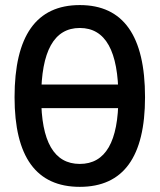

<svg xmlns="http://www.w3.org/2000/svg" viewBox="-20 -723 626 753"><path d="M88.9 -298.8V-391.6H499.5V-298.8ZM293 9.8Q37.1 9.8 37.1 -341.8Q37.1 -703.1 293 -703.1Q548.8 -703.1 548.8 -341.8Q548.8 9.8 293 9.8ZM293 -80.1Q444.3 -80.1 444.3 -341.8Q444.3 -613.3 293 -613.3Q141.6 -613.3 141.6 -341.8Q141.6 -80.1 293 -80.1Z"/></svg>

Font: Cascadia Code
Style: Regular
Weight: 400
Monospace: yes
Designer: Aaron Bell
Foundry: Saja Typeworks
Version: Version 2106.017